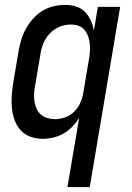

<svg xmlns="http://www.w3.org/2000/svg" viewBox="-20 -558 540 783"><path d="M255 205 303 -78Q291 -58 275 -41.5Q259 -25 239 -13.5Q219 -2 197.5 3Q176 8 154 8Q128 8 104 -0.5Q80 -9 64 -27Q48 -45 39.5 -68.5Q31 -92 28.5 -117Q26 -142 28 -168.5Q30 -195 34 -221L56 -351Q60 -374 67 -397Q74 -420 86 -441.5Q98 -463 115 -482Q132 -501 153.5 -514Q175 -527 198.5 -532.5Q222 -538 246 -538Q269 -538 290 -531.5Q311 -525 326 -510Q341 -495 350 -475Q359 -455 363 -433L379 -530H470L346 205ZM204 -72Q225 -72 246 -79.5Q267 -87 283 -103Q299 -119 308 -140Q317 -161 320 -182L342 -312Q345 -328 346.5 -344.5Q348 -361 346.5 -377Q345 -393 340 -408Q335 -423 325.5 -435Q316 -447 301 -452.5Q286 -458 269 -458Q246 -458 223.5 -449Q201 -440 184 -422.5Q167 -405 157.5 -382.5Q148 -360 145 -338L123 -208Q120 -192 119 -175.5Q118 -159 120.5 -144Q123 -129 129 -115Q135 -101 146.5 -91Q158 -81 173 -76.5Q188 -72 204 -72Z"/></svg>

Font: iosevka_custom_sans_ss08 Md
Style: Italic
Weight: 500
Italic angle: -10°
Designer: Belleve Invis
Foundry: Belleve Invis
Version: Version 10.3.0; ttfautohint (v1.8.3)